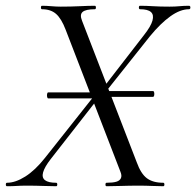

<svg xmlns="http://www.w3.org/2000/svg" viewBox="-37 -645 679 665"><path d="M311 -329.6H493Q496 -329.6 497 -324.6Q498 -319.6 497 -314.6Q496 -309.6 493 -309.6H311ZM311 -304.2H130.2Q127.2 -304.2 126.2 -309.6Q125.2 -315 126.2 -320Q127.2 -325 130.2 -325H311ZM332.2 0Q328.2 0 328.3 -6Q328.4 -12 332.2 -12Q353.8 -12 365.9 -15.6Q378 -19.2 381.9 -28.1Q385.8 -37 379.8 -51L190.4 -542Q175.6 -580.8 157.1 -596.9Q138.6 -613 108.6 -613Q104.8 -613 104.8 -619Q104.8 -625 108.6 -625Q124.2 -625 140.9 -623.5Q157.6 -622 173 -622Q209 -622 239.2 -623.5Q269.4 -625 291.4 -625Q295.2 -625 295.2 -619Q295.2 -613 291.4 -613Q260.2 -613 249.3 -603.8Q238.4 -594.6 247.2 -573L436.6 -83Q450.8 -43.4 471.7 -27.7Q492.6 -12 528.4 -12Q532.4 -12 532.4 -6Q532.4 0 528.4 0Q510.8 0 489.3 -1Q467.8 -2 444 -2Q411 -2 382.2 -1Q353.4 0 332.2 0ZM-12.8 0Q-16.8 0 -16.8 -6Q-16.8 -12 -12.8 -12Q16.4 -12 50.6 -33.6Q84.8 -55.2 118.8 -98.2L286 -309.2L297.6 -297.4L138.8 -94.2Q117.4 -66.6 112.3 -48.2Q107.2 -29.8 118.9 -20.9Q130.6 -12 157.4 -12Q161.4 -12 161.4 -6Q161.4 0 157.4 0Q135.4 0 112 -1Q88.6 -2 55.6 -2Q34.8 -2 20.9 -1Q7 0 -12.8 0ZM320.4 -315.8 309.4 -326.6 461.8 -523.6Q485.6 -553.8 491.1 -573.7Q496.6 -593.6 485.8 -603.3Q475 -613 448 -613Q444 -613 444 -619Q444 -625 448 -625Q470 -625 493 -623.5Q516 -622 550 -622Q570 -622 584.6 -623.5Q599.2 -625 617.4 -625Q622.4 -625 622.4 -619Q622.4 -613 617.4 -613Q587.4 -613 553.2 -588.6Q519 -564.2 481.8 -518.8Z"/></svg>

Font: Cormorant Light
Style: Italic
Weight: 300
Italic angle: -10°
Designer: Christian Thalmann (Catharsis Fonts)
Foundry: Catharsis Fonts
Version: Version 4.000